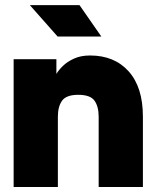

<svg xmlns="http://www.w3.org/2000/svg" viewBox="-20 -743 622 763"><path d="M372.1 0V-279.3Q372.1 -319.8 355.5 -343Q338.9 -366.2 291 -366.2Q243.7 -366.2 226.8 -343Q210 -319.8 210 -279.3V0H34.2V-507.8H204.1V-449.2Q212.9 -464.4 230.2 -481.2Q247.6 -498 274.4 -510.3Q301.3 -522.5 337.9 -522.5Q434.6 -522.5 491.2 -459.5Q547.9 -396.5 547.9 -279.3V0ZM209 -597.7 98.6 -722.7H295.9L382.8 -597.7Z"/></svg>

Font: Giphurs Black
Style: Regular
Weight: 900
Version: Version 0.920; ttfautohint (v1.8.4.7-5d5b)